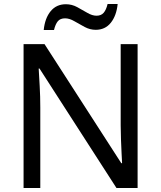

<svg xmlns="http://www.w3.org/2000/svg" viewBox="-20 -933 800 953"><path d="M663 0H558L176 -593H172Q174 -558 177 -506Q180 -454 180 -399V0H97V-714H201L582 -123H586Q585 -139 583.5 -171Q582 -203 580.5 -241Q579 -279 579 -311V-714H663ZM197 -784Q203 -843 231.5 -877.5Q260 -912 307 -912Q337 -912 363.5 -897.5Q390 -883 414 -869Q438 -855 459 -855Q482 -855 494.5 -869.5Q507 -884 514 -913H564Q558 -855 530 -820Q502 -785 455 -785Q427 -785 400.5 -799Q374 -813 349.5 -827.5Q325 -842 303 -842Q279 -842 267 -827.5Q255 -813 248 -784Z"/></svg>

Font: Noto Sans Old Hungarian
Style: Regular
Weight: 400
Designer: Monotype Design Team
Foundry: Monotype Imaging Inc.
Version: Version 2.005; ttfautohint (v1.8.4.7-5d5b)